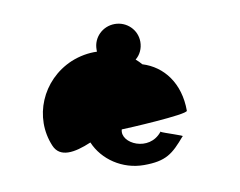

<svg xmlns="http://www.w3.org/2000/svg" viewBox="-57 -831 746 596"><g transform="rotate(-10 316.0 -532.5)"><path d="M82 -418C99 -377 146 -384 200 -407C224 -350 284 -309 352 -309C422 -309 444 -328 485 -376C497 -376 427 -397 420 -402C376 -346 290 -387 303 -430C316 -430 512 -440 512 -452C512 -539 466 -598 401 -618C395 -625 390 -630 383 -636C398 -648 407 -667 407 -688C407 -726 376 -756 338 -756C300 -756 269 -726 269 -688V-681C242 -682 214 -677 187 -666C88 -624 42 -513 82 -418ZM420 -402C419 -403 420 -403 421 -403C421 -403 420 -402 420 -402Z"/></g></svg>

Font: Ampere
Style: Regular
Weight: 400
Version: Version 1